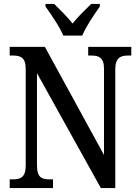

<svg xmlns="http://www.w3.org/2000/svg" viewBox="-20 -951 704 971"><path d="M300 -771H396C414 -816 458 -880 485 -918V-931H441C412 -902 373 -866 347 -832C321 -866 283 -902 254 -931H210V-918C237 -880 282 -816 300 -771ZM29 0H248V-44H230C192 -44 167 -53 167 -114V-581L490 0H563V-600C563 -659 590 -670 626 -670H644V-714H426V-670H443C479 -670 506 -660 506 -604V-167L207 -714H29V-670H47C82 -670 110 -661 110 -604V-114C110 -53 83 -44 44 -44H29Z"/></svg>

Font: Noto Serif Sinhala Condensed Medium
Style: Regular
Weight: 500
Width: 3
Designer: Jelle Bosma - Monotype Design Team
Foundry: Monotype Imaging Inc.
Version: Version 2.007